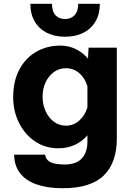

<svg xmlns="http://www.w3.org/2000/svg" viewBox="-20 -809 690 1019"><path d="M447 -498 450 -556H600V-74Q600 55 530.5 122.5Q461 190 313 190Q234 190 176.5 170.5Q119 151 87.5 111.5Q56 72 55 12H219Q224 40 248.5 52Q273 64 323 64Q385 64 414.5 31.5Q444 -1 444 -58V-91Q416 -58 376.5 -40Q337 -22 290 -22Q220 -22 166 -58.5Q112 -95 81 -157Q50 -219 50 -293Q50 -379 83 -440.5Q116 -502 173 -534.5Q230 -567 300 -567Q345 -567 383 -548Q421 -529 447 -498ZM330 -142Q370 -142 400.5 -169Q431 -196 444 -239V-351Q431 -395 400.5 -421Q370 -447 330 -447Q294 -447 266 -426.5Q238 -406 222 -372Q206 -338 206 -296Q206 -254 222 -219Q238 -184 266 -163Q294 -142 330 -142ZM325 -614Q270 -614 228.5 -635Q187 -656 164 -695.5Q141 -735 141 -789H256Q256 -748 275 -728Q294 -708 325 -708Q356 -708 375.5 -728Q395 -748 395 -789H510Q510 -735 487 -695.5Q464 -656 422.5 -635Q381 -614 325 -614Z"/></svg>

Font: Azeret Mono
Style: Bold
Weight: 700
Designer: Martin Vácha
Foundry: Displaay
Version: Version 1.002